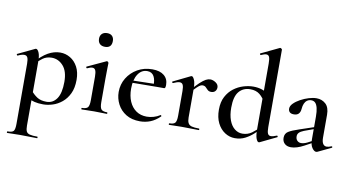

<svg xmlns="http://www.w3.org/2000/svg" viewBox="-95 -957 2674 1464"><g transform="rotate(10 1242.0 -225.0)"><path d="M28 275Q25 275 25 269Q25 263 28 263Q65 263 75.5 250Q86 237 86 194V-271Q86 -304 79 -319Q72 -334 53 -334Q44 -334 31.5 -330.5Q19 -327 5 -320Q1 -318 -2 -323.5Q-5 -329 -3 -331L129 -394Q131 -395 134 -395Q146 -395 156.5 -371.5Q167 -348 167 -304V194Q167 222 173.5 237Q180 252 200 257.5Q220 263 260 263Q262 263 262 269Q262 275 260 275Q232 275 198 274Q164 273 126 273Q99 273 73 274Q47 275 28 275ZM260 13Q221 13 193 6Q165 -1 128 -18L155 -79Q179 -49 207.5 -30Q236 -11 282 -11Q331 -11 360.5 -53.5Q390 -96 390 -184Q390 -266 353 -307.5Q316 -349 264 -349Q224 -349 195 -328Q166 -307 138 -277L129 -287Q180 -346 226.5 -372.5Q273 -399 322 -399Q363 -399 399 -377.5Q435 -356 457 -315Q479 -274 479 -215Q479 -152 458 -108.5Q437 -65 404 -38Q371 -11 333 1Q295 13 260 13Z M556 0Q553 0 553 -6Q553 -12 556 -12Q590 -12 601.5 -26Q613 -40 613 -81V-263Q613 -297 606 -312.5Q599 -328 582 -328Q574 -328 564 -325Q554 -322 542 -316Q538 -315 535.5 -321Q533 -327 536 -328L680 -395Q682 -396 683 -396Q687 -396 691.5 -391.5Q696 -387 696 -384Q696 -373 695 -344Q694 -315 694 -264V-81Q694 -40 705.5 -26Q717 -12 751 -12Q754 -12 754 -6Q754 0 751 0Q731 0 706 -1Q681 -2 653 -2Q626 -2 600.5 -1Q575 0 556 0ZM648 -501Q622 -501 607.5 -515Q593 -529 593 -555Q593 -579 607.5 -593Q622 -607 648 -607Q673 -607 686.5 -593Q700 -579 700 -555Q700 -501 648 -501Z M1009 12Q945 12 901 -15Q857 -42 834 -86.5Q811 -131 811 -181Q811 -240 840.5 -288.5Q870 -337 920.5 -366Q971 -395 1035 -395Q1094 -395 1126 -368.5Q1158 -342 1158 -296Q1158 -285 1156 -277Q1154 -269 1147 -269H1064Q1067 -317 1051 -346Q1035 -375 999 -375Q954 -375 927 -333.5Q900 -292 900 -222Q900 -165 918.5 -122.5Q937 -80 971.5 -56Q1006 -32 1054 -32Q1079 -32 1106 -39.5Q1133 -47 1156 -62Q1158 -64 1161.5 -60Q1165 -56 1163 -53Q1127 -18 1089 -3Q1051 12 1009 12ZM871 -267 870 -284 1092 -289V-269Z M1347 -271 1340 -283Q1378 -328 1404.5 -352.5Q1431 -377 1449 -386.5Q1467 -396 1483 -396Q1504 -396 1525.5 -381.5Q1547 -367 1547 -345Q1547 -327 1536 -315Q1525 -303 1505 -303Q1487 -303 1477 -313Q1467 -323 1458 -332Q1449 -341 1433 -341Q1425 -341 1416 -336.5Q1407 -332 1391 -317Q1375 -302 1347 -271ZM1233 0Q1230 0 1230 -6Q1230 -12 1233 -12Q1267 -12 1278 -26Q1289 -40 1289 -81V-272Q1289 -304 1282 -319Q1275 -334 1257 -334Q1248 -334 1235 -330Q1222 -326 1207 -319Q1203 -318 1200.5 -323.5Q1198 -329 1201 -330L1332 -394Q1337 -396 1339 -396Q1349 -396 1359.5 -373Q1370 -350 1370 -306V-81Q1370 -54 1378 -38.5Q1386 -23 1406 -17.5Q1426 -12 1462 -12Q1466 -12 1466 -6Q1466 0 1462 0Q1436 0 1402.5 -1Q1369 -2 1330 -2Q1303 -2 1277.5 -1Q1252 0 1233 0Z M1744 13Q1702 13 1666 -10.5Q1630 -34 1608.5 -77Q1587 -120 1587 -181Q1587 -240 1609 -281.5Q1631 -323 1665.5 -349Q1700 -375 1740 -387Q1780 -399 1816 -399Q1852 -399 1883 -389Q1914 -379 1939 -363L1920 -287Q1898 -330 1869.5 -352.5Q1841 -375 1797 -375Q1742 -375 1709.5 -336.5Q1677 -298 1677 -212Q1677 -155 1692 -114.5Q1707 -74 1734 -52.5Q1761 -31 1794 -31Q1835 -31 1867 -54Q1899 -77 1928 -109L1937 -101Q1916 -77 1887.5 -50.5Q1859 -24 1823.5 -5.5Q1788 13 1744 13ZM1981 -714V-114Q1981 -79 1988 -64.5Q1995 -50 2012 -50Q2020 -50 2031.5 -53Q2043 -56 2057 -62Q2060 -64 2063 -58.5Q2066 -53 2063 -51L1935 11Q1932 12 1929 12Q1918 12 1909 -12Q1900 -36 1900 -82V-592Q1900 -626 1894 -642Q1888 -658 1870 -658Q1862 -658 1852 -654.5Q1842 -651 1830 -646Q1826 -644 1823 -650Q1820 -656 1823 -657L1963 -724Q1965 -725 1967 -725Q1971 -725 1976 -721Q1981 -717 1981 -714Z M2382 6Q2378 8 2373 8Q2357 8 2341 -15Q2325 -38 2325 -82V-255Q2325 -297 2318.5 -323Q2312 -349 2300 -361Q2288 -373 2269 -373Q2251 -373 2237.5 -363.5Q2224 -354 2216.5 -337Q2209 -320 2207 -294Q2205 -270 2192.5 -257Q2180 -244 2156 -244Q2134 -244 2123.5 -254Q2113 -264 2113 -281Q2113 -302 2133 -322Q2153 -342 2183 -358.5Q2213 -375 2246 -385Q2279 -395 2306 -395Q2348 -395 2377 -368.5Q2406 -342 2406 -285V-108Q2406 -77 2416 -61Q2426 -45 2445 -45Q2461 -45 2481 -54Q2486 -56 2488 -50.5Q2490 -45 2485 -43ZM2177 7Q2146 7 2128 -10Q2110 -27 2110 -55Q2110 -88 2135.5 -104Q2161 -120 2216 -138L2335 -178L2338 -164L2253 -133Q2228 -123 2217 -111.5Q2206 -100 2206 -83Q2206 -62 2218 -50Q2230 -38 2248 -38Q2257 -38 2269.5 -41Q2282 -44 2296 -51L2361 -85L2363 -70L2276 -23Q2250 -9 2224.5 -1Q2199 7 2177 7Z"/></g></svg>

Font: Cormorant Light SemiBold
Style: Regular
Weight: 600
Version: Version 4.000